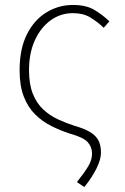

<svg xmlns="http://www.w3.org/2000/svg" viewBox="-20 -560 503 774"><path d="M320 194 290 174Q322 134 336.5 109Q351 84 351 59Q351 33 334 13.5Q317 -6 260 -22Q223 -34 187 -52Q151 -70 122 -98.5Q93 -127 76 -170.5Q59 -214 59 -277Q59 -363 88.5 -421.5Q118 -480 167 -510Q216 -540 274 -540Q328 -540 361.5 -519.5Q395 -499 421 -474L398 -448Q372 -473 343.5 -490Q315 -507 274 -507Q224 -507 184 -478Q144 -449 120.5 -397.5Q97 -346 97 -277Q97 -220 112.5 -181.5Q128 -143 154.5 -118.5Q181 -94 213.5 -79Q246 -64 280 -53Q319 -42 342.5 -28Q366 -14 376.5 5.5Q387 25 387 56Q387 82 369.5 118Q352 154 320 194Z"/></svg>

Font: Noto Sans JP
Style: Regular
Weight: 100
Designer: Ryoko NISHIZUKA 西塚涼子 (kana, bopomofo & ideographs); Paul D. Hunt (Latin, Greek & Cyrillic); Sandoll Communications 산돌커뮤니
Foundry: Adobe
Version: Version 2.004;hotconv 1.0.118;makeotfexe 2.5.65603